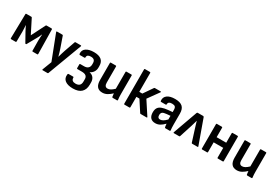

<svg xmlns="http://www.w3.org/2000/svg" viewBox="71 -1840 4613 3195"><g transform="rotate(30 2378.0 -243.0)"><path d="M68 0Q56 0 56 -12L65 -480Q65 -492 76 -492H173Q182 -492 186 -483L319 -220L452 -483Q456 -492 465 -492H562Q574 -492 574 -480L582 -12Q582 0 570 0H483Q472 0 472 -12L470 -204Q470 -227 472 -261Q474 -295 476 -323H473Q462 -298 450 -273Q438 -248 426 -229L331 -59Q328 -53 319 -53Q311 -53 307 -59L212 -229Q201 -248 189 -273Q177 -298 165 -323H162Q164 -295 166 -261Q168 -227 168 -204L166 -12Q166 0 155 0Z M781 185Q767 185 773 171L840 -4L657 -478Q652 -492 666 -492H769Q779 -492 782 -482L854 -277Q865 -245 875 -211Q885 -177 894 -142H896Q906 -177 916 -211Q926 -245 937 -277L1009 -482Q1011 -492 1022 -492H1122Q1137 -492 1132 -478L887 176Q884 185 874 185Z M1365 197Q1266 197 1213.5 157Q1161 117 1171 40Q1173 23 1185 23H1274Q1285 23 1285 39Q1284 70 1304.5 87.5Q1325 105 1364 105Q1463 105 1463 10V-38Q1463 -79 1437 -100Q1411 -121 1354 -121H1272Q1260 -121 1260 -133V-206Q1260 -217 1272 -217H1345Q1395 -217 1421 -242Q1447 -267 1447 -310V-334Q1447 -374 1427 -393.5Q1407 -413 1364 -413Q1289 -413 1291 -359Q1291 -344 1280 -344H1190Q1178 -344 1176 -361Q1169 -430 1223.5 -467Q1278 -504 1373 -504Q1466 -504 1514.5 -465.5Q1563 -427 1563 -348V-316Q1563 -271 1539.5 -233.5Q1516 -196 1474 -178V-177Q1528 -165 1554 -129Q1580 -93 1580 -43V1Q1580 93 1527 145Q1474 197 1365 197Z M1823 12Q1689 12 1689 -153V-480Q1689 -492 1700 -492H1795Q1807 -492 1807 -480V-172Q1807 -90 1867 -90Q1896 -90 1925 -106.5Q1954 -123 1989 -157V-480Q1989 -492 2001 -492H2096Q2107 -492 2107 -480V-125Q2107 -96 2108.5 -67.5Q2110 -39 2114 -12Q2115 0 2102 0H2021Q2009 0 2007 -11Q2001 -42 1999 -75Q1959 -36 1916 -12Q1873 12 1823 12Z M2678 -14Q2682 -9 2680 -4.5Q2678 0 2671 0H2558Q2548 0 2544 -7L2411 -212H2353V-12Q2353 0 2341 0H2246Q2235 0 2235 -12V-671Q2235 -683 2246 -683H2341Q2353 -683 2353 -671V-308H2411L2533 -485Q2538 -492 2547 -492H2656Q2663 -492 2665 -488Q2667 -484 2663 -478L2512 -268Z M2841 12Q2781 12 2749 -23.5Q2717 -59 2717 -127Q2717 -179 2737 -211.5Q2757 -244 2802.5 -262Q2848 -280 2924 -287L3002 -294V-334Q3002 -377 2985 -394Q2968 -411 2926 -411Q2850 -411 2852 -356Q2852 -344 2841 -344H2751Q2739 -344 2738 -362Q2732 -428 2783.5 -466Q2835 -504 2931 -504Q3029 -504 3074.5 -462.5Q3120 -421 3120 -332V-124Q3120 -91 3121.5 -63.5Q3123 -36 3126 -13Q3128 0 3115 0H3032Q3022 0 3019 -13Q3017 -21 3014.5 -39Q3012 -57 3011 -76Q2969 -33 2929.5 -10.5Q2890 12 2841 12ZM2832 -139Q2832 -81 2881 -81Q2908 -81 2935.5 -96.5Q2963 -112 3002 -151V-222L2934 -216Q2876 -211 2854 -194.5Q2832 -178 2832 -139Z M3196 0Q3182 0 3187 -14L3354 -479Q3359 -492 3371 -492H3474Q3486 -492 3491 -479L3658 -14Q3664 0 3650 0H3547Q3537 0 3534 -10L3458 -250Q3449 -280 3440 -308.5Q3431 -337 3423 -367H3421Q3413 -336 3404.5 -308Q3396 -280 3387 -249L3310 -10Q3307 0 3297 0Z M3738 0Q3727 0 3727 -12V-480Q3727 -492 3738 -492H3833Q3845 -492 3845 -480V-298H4029V-480Q4029 -492 4040 -492H4135Q4147 -492 4147 -480V-12Q4147 0 4135 0H4040Q4029 0 4029 -12V-199H3845V-12Q3845 0 3833 0Z M4408 12Q4274 12 4274 -153V-480Q4274 -492 4285 -492H4380Q4392 -492 4392 -480V-172Q4392 -90 4452 -90Q4481 -90 4510 -106.5Q4539 -123 4574 -157V-480Q4574 -492 4586 -492H4681Q4692 -492 4692 -480V-125Q4692 -96 4693.5 -67.5Q4695 -39 4699 -12Q4700 0 4687 0H4606Q4594 0 4592 -11Q4586 -42 4584 -75Q4544 -36 4501 -12Q4458 12 4408 12Z"/></g></svg>

Font: Sofia Sans
Style: Bold
Weight: 700
Designer: Botio Nikoltchev, Ani Petrova
Foundry: lettersoup
Version: Version 4.100; ttfautohint (v1.8.4.7-5d5b)